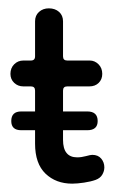

<svg xmlns="http://www.w3.org/2000/svg" viewBox="-20 -430 280 460"><path d="M7 -140Q7 -163 31 -163H64V-213Q64 -223 54 -223H36Q23 -223 14 -231.5Q5 -240 5 -253Q5 -267 14 -276Q23 -285 36 -285H54Q64 -285 64 -295V-379Q64 -393 73.5 -401.5Q83 -410 97 -410Q112 -410 121.5 -401.5Q131 -393 131 -379V-295Q131 -285 141 -285H195Q207 -285 216 -276Q225 -267 225 -253Q225 -240 216.5 -231.5Q208 -223 194 -223H141Q131 -223 131 -213V-163H189Q214 -163 214 -140Q214 -118 189 -118H131V-95Q131 -53 165 -53Q175 -53 186 -56Q197 -59 201 -59Q215 -59 222.5 -50Q230 -41 230 -29Q230 -20 225 -11.5Q220 -3 209 1Q198 5 181.5 7.5Q165 10 153 10Q114 10 89 -14Q64 -38 64 -86V-118H31Q7 -118 7 -140Z"/></svg>

Font: Dongle
Style: Regular
Weight: 400
Designer: Yanghee Ryu
Foundry: Yanghee Ryu
Version: Version 2.000